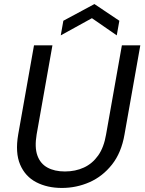

<svg xmlns="http://www.w3.org/2000/svg" viewBox="-20 -921 715 948"><path d="M69.9 -257.2 147.9 -697.2H238.9L160.9 -257.2Q150.2 -193.4 164.6 -153.3Q178.9 -113.1 214 -93.8Q249 -74.4 300.5 -74.4Q352.4 -74.4 394.3 -93.8Q436.2 -113.1 464.7 -153.3Q493.1 -193.4 503.8 -257.2L581.8 -697.2H672.8L594.8 -257.2Q579.3 -167 532.9 -108.4Q486.5 -49.8 421.9 -21.4Q357.4 7 285.4 7Q213.4 7 158.8 -21.4Q104.3 -49.8 79.4 -108.4Q54.4 -167 69.9 -257.2ZM569.3 -818.5 556.5 -746.4 433.9 -831.2 280 -746.4 292.8 -818.5 446.2 -901Z"/></svg>

Font: Poppins Variable
Style: Italic
Weight: 100
Italic angle: -10°
Designer: Jonny Pinhorn
Foundry: Indian Type Foundry
Version: Version 6.000